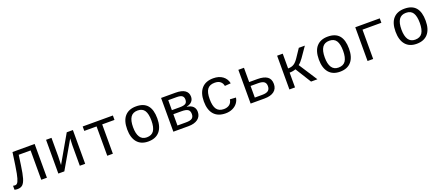

<svg xmlns="http://www.w3.org/2000/svg" viewBox="80 -1676 6442 2824"><g transform="rotate(-20 3300.5 -264.0)"><path d="M423.3 0V-459H237.3L214.8 -299.8Q197.3 -174.3 178 -109.1Q158.7 -43.9 129.6 -17.1Q100.6 9.8 48.8 9.8Q24.4 9.8 2.9 3.4V-59.6Q15.1 -55.2 36.1 -55.2Q64.5 -55.2 82.3 -91.3Q100.1 -127.4 116.2 -208.7Q132.3 -290 165 -528.3H511.7V0Z M775.4 -528.3V-239.3L770.5 -104L1014.2 -528.3H1110.4V0H1026.4V-322.3Q1026.4 -354 1029.8 -402.8L1031.2 -426.3L784.2 0H690.4V-528.3Z M1263.7 -528.3H1736.3V-459H1543.9V0H1456.1V-459H1263.7Z M2335.9 -264.6Q2335.9 -131.3 2274.7 -60.8Q2213.4 9.8 2097.7 9.8Q1984.4 9.8 1924.1 -61.5Q1863.8 -132.8 1863.8 -264.6Q1863.8 -400.9 1925.5 -469.5Q1987.3 -538.1 2100.6 -538.1Q2219.7 -538.1 2277.8 -470.2Q2335.9 -402.3 2335.9 -264.6ZM2243.7 -264.6Q2243.7 -369.6 2210.2 -421.4Q2176.8 -473.1 2102.1 -473.1Q2026.4 -473.1 1991.2 -420.4Q1956.1 -367.7 1956.1 -264.6Q1956.1 -162.1 1991.2 -108.6Q2026.4 -55.2 2096.7 -55.2Q2174.3 -55.2 2209 -107.4Q2243.7 -159.7 2243.7 -264.6Z M2716.3 -528.3Q2814 -528.3 2862.8 -494.1Q2911.6 -460 2911.6 -396Q2911.6 -350.1 2883.3 -319.8Q2855 -289.6 2802.7 -279.8V-276.4Q2865.7 -268.1 2897.2 -236.1Q2928.7 -204.1 2928.7 -152.3Q2928.7 -80.6 2875.2 -40.3Q2821.8 0 2727.5 0H2490.7V-528.3ZM2578.6 -64.9H2713.4Q2780.8 -64.9 2808.1 -85.7Q2835.4 -106.4 2835.4 -151.9Q2835.4 -201.2 2806.4 -221.4Q2777.3 -241.7 2707.5 -241.7H2578.6ZM2578.6 -461.4V-305.2H2703.6Q2766.1 -305.2 2792.7 -322.8Q2819.3 -340.3 2819.3 -384.3Q2819.3 -424.3 2794.4 -442.9Q2769.5 -461.4 2710.4 -461.4Z M3064 -264.6Q3064 -396.5 3127 -467.3Q3189.9 -538.1 3309.1 -538.1Q3397.9 -538.1 3455.6 -495.4Q3513.2 -452.6 3526.9 -380.4L3433.1 -373.5Q3425.3 -418 3394 -443.6Q3362.8 -469.2 3305.2 -469.2Q3228 -469.2 3192.1 -421.4Q3156.2 -373.5 3156.2 -266.6Q3156.2 -158.2 3192.1 -108.2Q3228 -58.1 3304.7 -58.1Q3357.4 -58.1 3392.1 -84Q3426.8 -109.9 3435.1 -163.1L3527.8 -157.2Q3521.5 -110.4 3492.4 -72Q3463.4 -33.7 3415.5 -12Q3367.7 9.8 3308.6 9.8Q3189 9.8 3126.5 -60.5Q3064 -130.9 3064 -264.6Z M3918 -304.7Q4018.1 -304.7 4069.3 -268.8Q4120.6 -232.9 4120.6 -155.3Q4120.6 -80.1 4067.9 -40Q4015.1 0 3918.5 0H3700.2V-528.3H3788.1V-304.7ZM3788.1 -62H3905.3Q3968.8 -62 3998 -84.5Q4027.3 -106.9 4027.3 -155.3Q4027.3 -201.2 3999 -222.4Q3970.7 -243.7 3905.8 -243.7H3788.1Z M4307.1 -528.3H4395V-296.9Q4450.2 -296.9 4486.3 -319.8Q4522.5 -342.8 4558.6 -397L4646.5 -528.3H4741.2L4630.9 -369.6Q4592.8 -315.4 4557.6 -290L4745.6 0H4646L4491.2 -248.5Q4474.6 -241.2 4447.8 -236.3Q4420.9 -231.4 4395 -231.4V0H4307.1Z M5336.4 -264.6Q5336.4 -131.3 5275.1 -60.8Q5213.9 9.8 5098.1 9.8Q4984.9 9.8 4924.6 -61.5Q4864.3 -132.8 4864.3 -264.6Q4864.3 -400.9 4926 -469.5Q4987.8 -538.1 5101.1 -538.1Q5220.2 -538.1 5278.3 -470.2Q5336.4 -402.3 5336.4 -264.6ZM5244.1 -264.6Q5244.1 -369.6 5210.7 -421.4Q5177.2 -473.1 5102.5 -473.1Q5026.9 -473.1 4991.7 -420.4Q4956.5 -367.7 4956.5 -264.6Q4956.5 -162.1 4991.7 -108.6Q5026.9 -55.2 5097.2 -55.2Q5174.8 -55.2 5209.5 -107.4Q5244.1 -159.7 5244.1 -264.6Z M5913.6 -528.3V-459H5618.2V0H5530.3V-528.3Z M6536.6 -264.6Q6536.6 -131.3 6475.3 -60.8Q6414.1 9.8 6298.3 9.8Q6185.1 9.8 6124.8 -61.5Q6064.5 -132.8 6064.5 -264.6Q6064.5 -400.9 6126.2 -469.5Q6188 -538.1 6301.3 -538.1Q6420.4 -538.1 6478.5 -470.2Q6536.6 -402.3 6536.6 -264.6ZM6444.3 -264.6Q6444.3 -369.6 6410.9 -421.4Q6377.4 -473.1 6302.7 -473.1Q6227.1 -473.1 6191.9 -420.4Q6156.7 -367.7 6156.7 -264.6Q6156.7 -162.1 6191.9 -108.6Q6227.1 -55.2 6297.4 -55.2Q6375 -55.2 6409.7 -107.4Q6444.3 -159.7 6444.3 -264.6Z"/></g></svg>

Font: Cousine
Style: Regular
Weight: 400
Monospace: yes
Designer: Steve Matteson
Foundry: Monotype Imaging Inc.
Version: Version 1.21